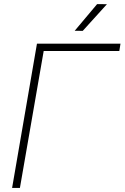

<svg xmlns="http://www.w3.org/2000/svg" viewBox="-20 -926 614 946"><path d="M573.7 -710.9 567.9 -674.8H195.3L78.1 0H39.6L162.1 -710.9ZM348.1 -774.4 458.5 -905.8 506.8 -905.3 387.7 -773.9Z"/></svg>

Font: Roboto ExtraLight
Style: Italic
Weight: 250
Designer: Christian Robertson
Foundry: Google
Version: Version 3.009; 2024